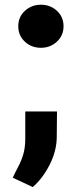

<svg xmlns="http://www.w3.org/2000/svg" viewBox="-20 -589 328 801"><path d="M56.2 -479.5Q56.2 -518.6 84 -543.9Q111.8 -569.3 150.9 -569.3Q189.9 -569.3 217.5 -543.9Q245.1 -518.6 245.1 -479.5Q245.1 -440.9 217.5 -415.3Q189.9 -389.6 150.9 -389.6Q110.8 -389.6 83.5 -415.3Q56.2 -440.9 56.2 -479.5ZM217.8 -124 216.8 -19.5Q216.8 39.6 187.7 97.2Q158.7 154.8 116.7 191.4L33.2 152.3Q43.5 129.9 55.7 107.2Q67.9 84.5 76.7 56.2Q85.4 27.8 85.4 -10.3V-124Z"/></svg>

Font: Vazirmatn UI FD Black
Style: Regular
Weight: 900
Designer: Saber Rastikerdar
Foundry: Saber Rastikerdar
Version: Version 33.003